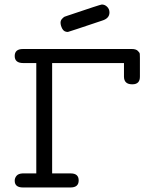

<svg xmlns="http://www.w3.org/2000/svg" viewBox="-20 -827 682 847"><path d="M44.9 -29.8Q44.9 -42 53 -51.5Q61 -61 79.1 -62H140.1V-548.8H83Q44.9 -548.8 44.9 -579.8Q44.9 -610.8 81.1 -610.8H562Q579.1 -610.8 587.6 -603Q596.2 -595.2 596.7 -589.1Q597.2 -583 597.2 -571.8V-490.2Q598.1 -455.1 564 -455.1H563Q527.8 -455.1 526.9 -487.8V-548.8H210V-62H292Q327.1 -62 327.1 -31Q327.1 0 291 0H81.1Q44.9 0 44.9 -29.8ZM247.1 -727.1Q247.1 -736.8 253.7 -743.9Q260.3 -751 264.6 -753.2Q269 -755.4 279.3 -758.3Q423.3 -807.1 429.2 -807.1Q442.4 -807.1 452.6 -797.1Q462.9 -787.1 462.9 -772Q462.9 -746.1 431.2 -736.3Q283.2 -686.5 279.3 -686Q262.2 -686 254.6 -700.4Q247.1 -714.8 247.1 -727.1Z"/></svg>

Font: CMU Typewriter Text Variable Width
Style: Medium
Weight: 500
Version: Version 0.7.0